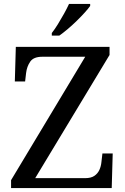

<svg xmlns="http://www.w3.org/2000/svg" viewBox="-20 -951 632 971"><path d="M36 0V-40L411 -664H194Q150 -664 133 -639.5Q116 -615 112 -582L107 -539H55L60 -714H534V-673L158 -50H410Q440 -50 457 -61.5Q474 -73 482.5 -91.5Q491 -110 493 -132L498 -175H550L545 0ZM242 -784Q257 -803 273 -829Q289 -855 304 -882Q319 -909 329 -931H436V-921Q427 -908 409 -888Q391 -868 368.5 -846Q346 -824 323 -804.5Q300 -785 280 -771H242Z"/></svg>

Font: Noto Rashi Hebrew
Style: Regular
Weight: 400
Version: Version 1.006